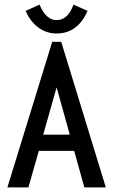

<svg xmlns="http://www.w3.org/2000/svg" viewBox="-20 -811 490 831"><path d="M345 0 301 -158H148L103 0H12L206 -630H245L438 0ZM225 -433 167 -228H282ZM298 -791 359 -764Q316 -666 225 -666Q182 -666 147 -691Q112 -716 91 -764L151 -791Q179 -724 225 -724Q274 -724 298 -791Z"/></svg>

Font: Inconsolata SemiCondensed SemiBold
Style: Regular
Weight: 600
Width: 4
Monospace: yes
Designer: Raph Levien, Cyreal, Brenton Simpson
Foundry: Raph Levien, Cyreal, Google
Version: Version 3.001; ttfautohint (v1.8.2.53-6de2)